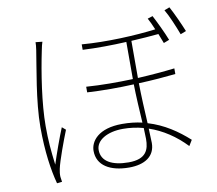

<svg xmlns="http://www.w3.org/2000/svg" viewBox="-88 -897 1176 1039"><g transform="rotate(-10 500.0 -377.0)"><path d="M198 -729 161 -733C161 -722 160 -708 157 -689C144 -601 107 -418 107 -275C107 -140 123 -35 143 39L171 36C170 29 168 17 167 8C166 -5 168 -21 171 -35C180 -78 219 -183 241 -238L221 -255C201 -207 169 -118 151 -62C141 -140 136 -198 136 -276C136 -400 162 -566 187 -685C190 -703 194 -716 198 -729ZM907 -793 878 -782C899 -747 925 -684 942 -639L973 -651C956 -693 926 -759 907 -793ZM657 -174 659 -114C659 -55 642 -5 545 -5C454 -5 396 -36 396 -99C396 -152 458 -189 545 -189C583 -189 620 -184 657 -174ZM809 -762 781 -753C790 -736 801 -714 811 -689C700 -675 539 -667 405 -678V-648C481 -644 566 -645 645 -649V-445C562 -442 473 -442 389 -448V-417C472 -412 561 -412 645 -416C646 -351 651 -268 655 -204C621 -212 584 -216 545 -216C415 -216 368 -152 368 -99C368 -19 438 23 543 23C628 23 686 -13 686 -87L683 -166C757 -141 825 -96 883 -35L902 -66C841 -121 770 -170 682 -196C678 -266 674 -349 673 -417C749 -420 820 -426 876 -432V-463C818 -456 748 -450 673 -446V-650C729 -653 781 -657 823 -661V-662L844 -608L875 -620C859 -662 827 -728 809 -762Z"/></g></svg>

Font: Harano Aji Gothic ExtraLight
Style: Regular
Weight: 250
Foundry: Masamichi Hosoda
Version: HaranoAjiGothic-ExtraLight version 20230610;ttx 4.39.4